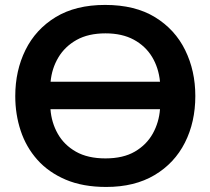

<svg xmlns="http://www.w3.org/2000/svg" viewBox="-20 -747 855 780"><path d="M411.5 12.5Q316.5 12.5 246.8 -17.2Q177 -47 131.5 -98.2Q86 -149.5 64 -216Q42 -282.5 42 -356.5Q42 -460 83.5 -544Q125 -628 206.2 -677.5Q287.5 -727 407 -727Q528.5 -727 609.8 -677.2Q691 -627.5 732.2 -543.5Q773.5 -459.5 773.5 -357Q773.5 -251 731.2 -167.5Q689 -84 608 -35.8Q527 12.5 411.5 12.5ZM408.5 -611.5Q339 -611.5 291.2 -584.8Q243.5 -558 217 -513.5Q190.5 -469 185.5 -415H630Q624.5 -471.5 597.8 -515.8Q571 -560 523.5 -585.8Q476 -611.5 408.5 -611.5ZM408.5 -103.5Q480.5 -103.5 528 -131.2Q575.5 -159 600.8 -204.5Q626 -250 630 -303.5H185Q189 -249 214.8 -203.5Q240.5 -158 288.5 -130.8Q336.5 -103.5 408.5 -103.5Z"/></svg>

Font: Commissioner SemiBold
Style: Regular
Weight: 600
Designer: Kostas Bartsokas
Foundry: Kostas Bartsokas
Version: Version 1.000; ttfautohint (v1.8.3)